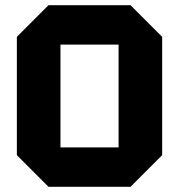

<svg xmlns="http://www.w3.org/2000/svg" viewBox="-20 -720 690 740"><path d="M45 -122V-578L167 -700H483L605 -578V-122L483 0H167ZM213 -548V-152H437V-548Z"/></svg>

Font: Tektur
Style: Bold
Weight: 700
Designer: Adam Jagosz
Foundry: Adam Jagosz
Version: Version 1.005;gftools[0.9.30]